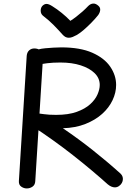

<svg xmlns="http://www.w3.org/2000/svg" viewBox="-20 -1044 769 1078"><path d="M130 -731Q132 -751 144 -761.5Q156 -772 173 -772Q182 -772 190.5 -769.5Q199 -767 206.5 -761.5Q214 -756 218.5 -748.5Q223 -741 222 -730L178 -27Q177 -6 162.5 4Q148 14 130 14Q114 14 99.5 4Q85 -6 86 -27ZM204 -683Q192 -681 183 -684Q174 -687 167 -693.5Q160 -700 156.5 -708.5Q153 -717 153 -725Q153 -742 171.5 -755.5Q190 -769 234 -773Q257 -775 279.5 -776.5Q302 -778 324 -778Q430 -778 498 -748Q566 -718 599 -669.5Q632 -621 632 -567Q632 -524 612 -481.5Q592 -439 553.5 -404.5Q515 -370 459.5 -348Q404 -326 333 -324Q380 -292 421.5 -261.5Q463 -231 502 -200Q541 -169 579 -137Q617 -105 657 -69Q664 -62 667 -54.5Q670 -47 670 -39Q670 -27 664 -16.5Q658 -6 647.5 1Q637 8 625 8Q616 8 606 4Q596 0 585 -9Q545 -45 494.5 -87.5Q444 -130 388.5 -173.5Q333 -217 277 -257Q221 -297 170 -330L189 -408Q200 -407 227 -403Q254 -399 295 -399Q364 -399 411 -416Q458 -433 486.5 -459Q515 -485 527.5 -514Q540 -543 540 -567Q540 -605 511.5 -633Q483 -661 433.5 -677Q384 -693 319 -693Q296 -693 279 -692Q262 -691 245 -689Q228 -687 204 -683ZM475 -1010Q488 -1023 503 -1024Q518 -1025 533 -1011Q544 -1001 542.5 -987Q541 -973 531 -959Q515 -939 493.5 -917Q472 -895 450.5 -876.5Q429 -858 412 -848Q399 -841 388 -836.5Q377 -832 366 -832Q356 -832 347.5 -836.5Q339 -841 331 -850Q309 -875 282 -902.5Q255 -930 221 -956Q209 -966 208.5 -983Q208 -1000 218 -1011Q229 -1022 241.5 -1022Q254 -1022 274 -1009Q300 -993 326.5 -971.5Q353 -950 375 -927Q391 -937 408.5 -950.5Q426 -964 443.5 -979.5Q461 -995 475 -1010Z"/></svg>

Font: Playpen Sans Deva
Style: Regular
Weight: 400
Designer: Pooja Saxena, Gunjan Panchal, Laura Meseguer, Veronika Burian, José Scaglione
Foundry: TypeTogether
Version: Version 2.000